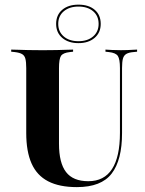

<svg xmlns="http://www.w3.org/2000/svg" viewBox="-20 -781 614 813"><path d="M91.1 -369.4V-492.7Q91.1 -518.5 87.5 -532.3Q83.9 -546 73.4 -552Q62.9 -558.1 42.7 -560.5L27.4 -562.1V-571Q40.3 -571 58.5 -570.2Q76.6 -569.4 100 -569Q123.4 -568.5 149.2 -568.5H159.7H171.8Q197.6 -568.5 219.8 -569Q241.9 -569.4 259.7 -570.2Q277.4 -571 289.5 -571V-562.1L275.8 -560.5Q246.8 -557.3 238.3 -544.4Q229.8 -531.5 229.8 -492.7V-369.4ZM305.6 11.3Q231.5 11.3 183.9 -13.3Q136.3 -37.9 113.7 -88.7Q91.1 -139.5 91.1 -217.7V-369.4H229.8V-172.6Q229.8 -91.1 259.7 -52.4Q289.5 -13.7 354 -13.7Q421 -13.7 454.4 -65.3Q487.9 -116.9 487.9 -218.5V-369.4H496.8V-217.7Q496.8 -103.2 452.8 -46Q408.9 11.3 305.6 11.3ZM487.9 -369.4V-492.7Q487.9 -530.6 479 -544Q470.2 -557.3 441.1 -560.5L426.6 -562.1V-571Q437.1 -570.2 454 -569.4Q471 -568.5 491.9 -568.5Q506.5 -568.5 519.4 -569Q532.3 -569.4 543.1 -570.2Q554 -571 560.5 -571V-562.1L545.2 -560.5Q525 -558.9 514.5 -552.4Q504 -546 500.4 -532.3Q496.8 -518.5 496.8 -492.7V-369.4ZM312.1 -598.4Q269.4 -598.4 243.5 -620.6Q217.7 -642.7 217.7 -679.8Q217.7 -717.7 243.5 -739.5Q269.4 -761.3 312.1 -761.3Q355.6 -761.3 381 -739.5Q406.5 -717.7 406.5 -679.8Q406.5 -642.7 380.6 -620.6Q354.8 -598.4 312.1 -598.4ZM312.1 -606.5Q350.8 -606.5 374.2 -626.6Q397.6 -646.8 397.6 -679.8Q397.6 -713.7 374.2 -733.5Q350.8 -753.2 312.1 -753.2Q274.2 -753.2 250.4 -733.5Q226.6 -713.7 226.6 -679.8Q226.6 -646.8 250 -626.6Q273.4 -606.5 312.1 -606.5Z"/></svg>

Font: Playfair 144pt SemiCondensed ExtraBold
Style: Regular
Weight: 800
Width: 4
Designer: Claus Eggers Sørensen
Foundry: Claus Eggers Sørensen
Version: Version 2.203